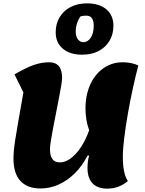

<svg xmlns="http://www.w3.org/2000/svg" viewBox="-20 -1095 862 1141"><path d="M616 26Q579 26 553 12Q527 -2 513.5 -29Q500 -56 500 -95Q500 -117 502.5 -136Q505 -155 510 -171L500 -170Q469 -109 425 -65.5Q381 -22 329 1.5Q277 25 221 25Q181 25 151 13.5Q121 2 100.5 -20.5Q80 -43 70 -76.5Q60 -110 60 -155Q60 -174 62 -197.5Q64 -221 70 -261Q76 -301 88 -369Q100 -437 119 -546L66 -653Q135 -693 181 -709Q227 -725 272 -725Q349 -725 349 -632Q349 -619 344 -587.5Q339 -556 330.5 -513Q322 -470 313 -423.5Q304 -377 295.5 -333.5Q287 -290 282 -257Q277 -224 277 -209Q277 -169 291.5 -149.5Q306 -130 336 -130Q368 -130 400 -153.5Q432 -177 460.5 -220Q489 -263 510 -321Q499 -350 493.5 -383Q488 -416 488 -451Q488 -499 498.5 -541Q509 -583 528.5 -616.5Q548 -650 575.5 -674.5Q603 -699 636.5 -712Q670 -725 709 -725Q735 -725 759 -720Q783 -715 802 -706Q787 -649 770.5 -574.5Q754 -500 740.5 -423Q727 -346 718.5 -277.5Q710 -209 710 -164Q710 -62 740 -19Q712 4 681.5 15Q651 26 616 26ZM468 -770Q395 -770 353 -806Q311 -842 311 -903Q311 -954 334.5 -993Q358 -1032 400 -1053.5Q442 -1075 497 -1075Q570 -1075 612 -1039.5Q654 -1004 654 -942Q654 -891 630.5 -852Q607 -813 565.5 -791.5Q524 -770 468 -770ZM475 -844Q503 -845 520 -872Q537 -899 537 -943Q537 -1003 491 -1002Q481 -1002 475 -1001Q469 -1000 459 -998Q446 -981 438 -957Q430 -933 430 -907Q430 -879 442.5 -862Q455 -845 475 -844Z"/></svg>

Font: Lemonada
Style: Regular
Weight: 400
Designer: Mohamed Gaber (Arabic), Eduardo Tunni (Latin)
Foundry: Kief Type Foundry
Version: Version 4.005